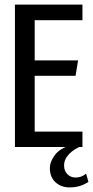

<svg xmlns="http://www.w3.org/2000/svg" viewBox="-20 -640 405 836"><path d="M45 -620H339V-552H131V-377H320L309 -310H131V-67H339V0H45ZM283 176Q246 176 221.5 153.5Q197 131 197 91Q197 65 218.5 35.5Q240 6 291 -9L337 -5Q303 8 281 30.5Q259 53 259 81Q259 104 273.5 118.5Q288 133 308 133Q322 133 333 129Q344 125 355 116L365 152Q345 165 325 170.5Q305 176 283 176Z"/></svg>

Font: Smooch Sans Thin SemiBold
Style: Regular
Weight: 600
Version: Version 1.010